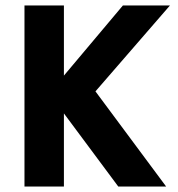

<svg xmlns="http://www.w3.org/2000/svg" viewBox="-20 -686 655 706"><path d="M70 -666H215V-408L432 -666H605L331 -350L591 0H415L215 -269V0H70Z"/></svg>

Font: Secular One
Style: Regular
Weight: 400
Designer: Michal Sahar
Foundry: Hagilda
Version: Version 1.000